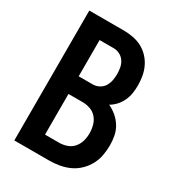

<svg xmlns="http://www.w3.org/2000/svg" viewBox="-178 -838 855 941"><g transform="rotate(30 250.0 -367.5)"><path d="M49 0H245Q274 0 303 -5Q332 -10 358.5 -22Q385 -34 406.5 -54.5Q428 -75 442 -100.5Q456 -126 461.5 -155Q467 -184 467 -213Q467 -239 462 -265.5Q457 -292 443 -315Q429 -338 408.5 -355.5Q388 -373 364 -384Q383 -395 398 -411.5Q413 -428 422.5 -448.5Q432 -469 435.5 -491Q439 -513 439 -535Q439 -562 434.5 -588Q430 -614 418.5 -638Q407 -662 388.5 -681.5Q370 -701 347 -713Q324 -725 297.5 -730Q271 -735 245 -735H49ZM165 -430V-635H245Q263 -635 279.5 -626.5Q296 -618 306 -603Q316 -588 319.5 -570Q323 -552 323 -533Q323 -515 319.5 -497Q316 -479 306.5 -463.5Q297 -448 280 -439Q263 -430 245 -430ZM165 -100V-330H245Q267 -330 288.5 -322.5Q310 -315 324.5 -298Q339 -281 345 -259Q351 -237 351 -215Q351 -215 351 -215Q351 -215 351 -215Q351 -192 345 -170.5Q339 -149 324.5 -132Q310 -115 288.5 -107.5Q267 -100 245 -100Z"/></g></svg>

Font: Iosevka SS09
Style: Bold
Weight: 700
Monospace: yes
Designer: Belleve Invis
Foundry: Belleve Invis
Version: Version 5.2.1; ttfautohint (v1.8.3)